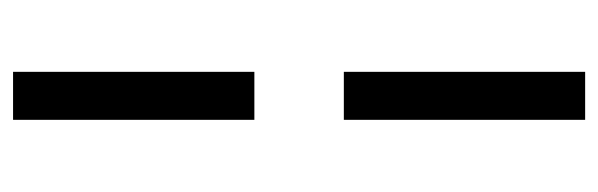

<svg xmlns="http://www.w3.org/2000/svg" viewBox="-331 -429 916 294"><g transform="rotate(90 127.0 -282.0)"><path d="M163.5 -350.5V-720H90V-350.5ZM163.5 156V-213.5H90V156Z"/></g></svg>

Font: Manrope
Style: Regular
Weight: 400
Designer: Mikhail Sharanda
Foundry: Mikhail Sharanda
Version: Version 4.505